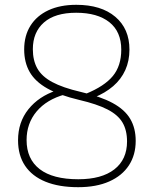

<svg xmlns="http://www.w3.org/2000/svg" viewBox="-20 -769 639 798"><path d="M305 9Q225 9 169.2 -13.8Q113.5 -36.5 84.2 -80Q55 -123.5 55 -186Q55 -261 98 -314.8Q141 -368.5 214.5 -393L250 -376.5Q174 -355.5 132.2 -305.8Q90.5 -256 90.5 -187Q90.5 -108 145 -66Q199.5 -24 305.5 -24Q402.5 -24 455.2 -65Q508 -106 508 -181Q508 -228 489 -260Q470 -292 426.5 -314.2Q383 -336.5 310 -353.5Q227.5 -373 177 -401.2Q126.5 -429.5 103.5 -469.5Q80.5 -509.5 80.5 -563.5Q80.5 -621 106.8 -662.5Q133 -704 181.5 -726.5Q230 -749 297 -749Q400.5 -749 459.2 -699.2Q518 -649.5 518 -563Q518 -516 500.8 -477.8Q483.5 -439.5 450.5 -411Q417.5 -382.5 370.5 -363.5L336.5 -379Q414 -410.5 449 -453Q484 -495.5 484 -562.5Q484 -637.5 434.5 -676.8Q385 -716 296.5 -716Q208.5 -716 162.5 -675.5Q116.5 -635 116.5 -564.5Q116.5 -518 135 -484.8Q153.5 -451.5 197 -428Q240.5 -404.5 315.5 -387Q398 -368 448.2 -340.8Q498.5 -313.5 521.2 -275Q544 -236.5 544 -183.5Q544 -125 515.8 -81.8Q487.5 -38.5 434 -14.8Q380.5 9 305 9Z"/></svg>

Font: Encode Sans SC Condensed Thin Thin
Style: Regular
Weight: 250
Version: Version 3.002